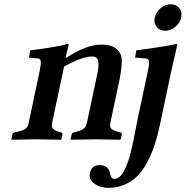

<svg xmlns="http://www.w3.org/2000/svg" viewBox="-20 -653 871 900"><path d="M783.2 -321.3 730 -69.8Q718.8 -16.6 704.8 25.9Q690.9 68.4 670.4 106.9Q649.9 145.5 624.5 171.4Q599.1 197.3 564.5 212.4Q529.8 227.5 487.8 227.5Q449.7 227.5 422.4 208Q395 188.5 401.4 158.2Q409.2 121.1 446.8 121.1Q468.3 121.1 480 131.1Q491.7 141.1 493.9 153.3Q496.1 165.5 501 175.5Q505.9 185.5 514.6 185.5Q528.3 185.5 540.5 175.5Q552.7 165.5 562.3 146.5Q571.8 127.4 579.3 106.7Q586.9 85.9 593.8 57.6Q600.6 29.3 605 8.3Q609.4 -12.7 614.5 -40.5Q619.6 -68.4 622.1 -80.1L673.3 -320.8Q678.7 -344.7 678.5 -357.9Q678.2 -371.1 674.8 -374.8Q671.4 -378.4 663.6 -378.9L613.3 -382.8L618.7 -417Q772.9 -437.5 805.2 -446.8Q807.1 -446.8 809.3 -445.8Q811.5 -444.8 811 -442.9Q793.9 -371.1 783.2 -321.3ZM714.1 -527.1Q699.7 -545.4 705.3 -571Q710.9 -596.7 732.9 -614.7Q754.9 -632.8 780.5 -632.8Q806.2 -632.8 820.6 -614.7Q835 -596.7 829.3 -571Q823.7 -545.4 801.8 -527.1Q779.8 -508.8 754.2 -508.8Q728.5 -508.8 714.1 -527.1ZM289.1 -380.9Q384.8 -443.8 453.6 -443.8Q504.4 -443.8 528.1 -422.4Q551.8 -400.9 550.8 -365.2Q549.8 -329.6 541 -283.2L497.1 -76.2Q493.2 -56.6 502.7 -48.6Q512.2 -40.5 537.1 -34.2L544.9 -32.2Q552.2 -30.3 550.8 -22.9L545.9 0L543.5 2Q463.9 0 424.8 0L312.5 2L311 0L315.9 -22.9Q317.4 -29.8 325.7 -32.2L330.1 -33.2Q357.4 -39.6 370.1 -48.1Q382.8 -56.6 387.2 -76.2L432.6 -290Q444.8 -340.8 440.9 -364.5Q437 -388.2 411.6 -388.2Q365.7 -388.2 280.3 -340.8L224.1 -76.2Q220.2 -57.1 229.7 -48.1Q239.3 -39.1 263.2 -33.2L266.6 -32.2Q273.9 -30.3 272.9 -22.9L268.1 0L265.6 2Q189.9 0 150.9 0L34.7 2L33.2 0L38.1 -22.9Q39.6 -30.3 47.9 -32.2L57.1 -34.2Q85 -40 97.4 -48.1Q109.9 -56.2 114.3 -76.2L166 -320.8Q168.9 -335.4 170.4 -345.9Q171.9 -356.4 171.4 -362.8Q170.9 -369.1 168.9 -372.6Q167 -376 164.1 -377.4Q161.1 -378.9 156.7 -378.9L116.2 -382.8L121.6 -417Q247.1 -432.6 295.9 -446.8Q300.8 -445.8 302.2 -443.8L287.1 -380.9Z"/></svg>

Font: Linux Libertine Slanted
Style: Semibold Slanted
Weight: 600
Designer: Philipp H. Poll
Foundry: Philipp H. Poll
Version: Version 5.1.1